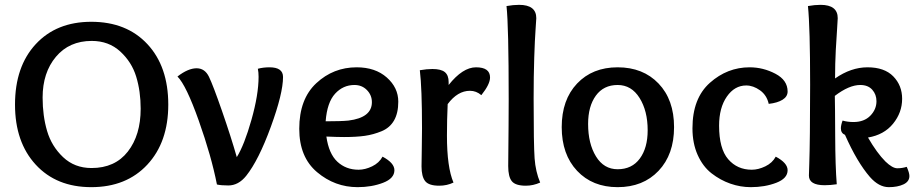

<svg xmlns="http://www.w3.org/2000/svg" viewBox="-20 -763 3799 793"><path d="M357 10Q213 10 127.5 -83Q42 -176 42 -331Q42 -488 127.5 -580.5Q213 -673 357 -673Q503 -673 589 -580.5Q675 -488 675 -331Q675 -176 588.5 -83Q502 10 357 10ZM561 -314Q561 -386 542.5 -446.5Q524 -507 476.5 -550.5Q429 -594 359 -594Q266 -594 211 -528.5Q156 -463 156 -360Q156 -285 174.5 -222Q193 -159 240.5 -114Q288 -69 358 -69Q455 -69 508 -137Q561 -205 561 -314Z M1093 -485Q1149 -485 1149 -445Q1149 -377 1098.5 -239Q1048 -101 997 -37Q965 3 923 3Q893 3 876 -1Q853 -118 801 -264.5Q749 -411 713 -447Q757 -481 792 -481Q826 -481 843 -446Q860 -411 897 -304.5Q934 -198 958 -114Q989 -164 1018.5 -268Q1048 -372 1048 -446Q1048 -464 1045 -479Q1067 -485 1093 -485Z M1401 -197Q1374 -197 1328 -199Q1338 -128 1373.5 -95Q1409 -62 1461 -62Q1488 -62 1517 -76Q1546 -90 1560 -116Q1609 -90 1609 -60Q1609 -26 1562 -8Q1515 10 1457 10Q1363 10 1289.5 -52Q1216 -114 1216 -231Q1216 -354 1286.5 -419.5Q1357 -485 1453 -485Q1530 -485 1577.5 -443Q1625 -401 1625 -343Q1625 -296 1607.5 -265.5Q1590 -235 1556 -221Q1522 -207 1487 -202Q1452 -197 1401 -197ZM1444 -412Q1397 -412 1364 -376Q1331 -340 1325 -262Q1389 -262 1419 -265Q1516 -277 1516 -341Q1516 -370 1495.5 -391Q1475 -412 1444 -412Z M1766 -478Q1802 -478 1817.5 -465Q1833 -452 1833 -424V-412Q1891 -485 1946 -485Q2004 -485 2004 -443Q2004 -415 1968 -370Q1947 -388 1921 -388Q1870 -388 1829 -333Q1826 -269 1826 -203Q1826 -72 1853 -9Q1826 4 1794 4Q1751 4 1736 -15Q1721 -34 1721 -76Q1721 -88 1722 -144Q1723 -200 1723 -232Q1723 -399 1714 -473Q1743 -478 1766 -478Z M2124 -743Q2195 -743 2195 -688Q2195 -682 2192 -641.5Q2189 -601 2186.5 -525Q2184 -449 2184 -356Q2184 -164 2188 -109Q2192 -54 2211 -9Q2182 4 2152 4Q2109 4 2094 -14.5Q2079 -33 2079 -77Q2081 -265 2081 -353Q2081 -656 2072 -738Q2100 -743 2124 -743Z M2655 -225Q2655 -305 2621.5 -358.5Q2588 -412 2531 -412Q2473 -412 2441 -368Q2409 -324 2409 -251Q2409 -170 2441.5 -117Q2474 -64 2531 -64Q2590 -64 2622.5 -108Q2655 -152 2655 -225ZM2531 10Q2427 10 2363.5 -57.5Q2300 -125 2300 -238Q2300 -351 2363.5 -418Q2427 -485 2531 -485Q2636 -485 2700 -418Q2764 -351 2764 -238Q2764 -125 2700 -57.5Q2636 10 2531 10Z M3085 -62Q3112 -62 3141 -76Q3170 -90 3184 -116Q3233 -90 3233 -60Q3233 -26 3186 -8Q3139 10 3081 10Q3038 10 2996.5 -4.5Q2955 -19 2919 -47Q2883 -75 2861.5 -123Q2840 -171 2840 -233Q2840 -357 2912 -421Q2984 -485 3076 -485Q3132 -485 3182.5 -458.5Q3233 -432 3233 -385Q3233 -364 3212 -351Q3191 -338 3155 -334Q3147 -370 3119 -390Q3091 -410 3062 -410Q3014 -410 2982 -364Q2950 -318 2950 -244Q2950 -149 2987.5 -105.5Q3025 -62 3085 -62Z M3533 -412Q3487 -412 3428 -367Q3429 -329 3429.5 -202Q3430 -75 3436 -2Q3409 2 3386 2Q3321 2 3321 -38Q3321 -45 3322.5 -87Q3324 -129 3325 -215Q3326 -301 3326 -414Q3326 -650 3317 -738Q3345 -743 3369 -743Q3440 -743 3440 -688Q3440 -679 3437.5 -645.5Q3435 -612 3432 -556.5Q3429 -501 3429 -439Q3495 -485 3563 -485Q3633 -485 3669.5 -447.5Q3706 -410 3706 -355Q3706 -298 3668.5 -252Q3631 -206 3565 -195Q3602 -131 3637 -96Q3666 -68 3686 -68Q3706 -68 3725 -74Q3736 -49 3736 -36Q3736 -13 3711.5 -1.5Q3687 10 3651 10Q3610 10 3573 -32Q3520 -93 3470 -206Q3453 -213 3453 -233Q3453 -246 3460 -265Q3481 -259 3505 -259Q3549 -259 3574.5 -285Q3600 -311 3600 -345Q3600 -373 3582.5 -392.5Q3565 -412 3533 -412Z"/></svg>

Font: Overlock
Style: Bold
Weight: 700
Designer: Dario Muhafara
Foundry: Dario Manuel Muhafara
Version: Version 1.002